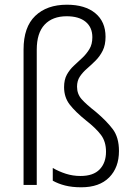

<svg xmlns="http://www.w3.org/2000/svg" viewBox="-20 -851 568 815"><path d="M428 -695Q428 -660 416 -636Q404 -612 386 -594Q368 -576 349.5 -560Q331 -544 319 -526Q307 -508 307 -483Q307 -452 326.5 -430Q346 -408 387 -376Q432 -338 458.5 -303Q485 -268 485 -210Q485 -140 443.5 -98Q402 -56 325 -56Q286 -56 256.5 -63.5Q227 -71 204 -84V-138Q230 -123 259.5 -113.5Q289 -104 322 -104Q376 -104 403 -132Q430 -160 430 -207Q430 -250 408.5 -278.5Q387 -307 346 -339Q300 -376 276 -407Q252 -438 252 -481Q252 -513 264 -534.5Q276 -556 294 -572.5Q312 -589 329.5 -605.5Q347 -622 359.5 -642.5Q372 -663 372 -693Q372 -735 343.5 -758.5Q315 -782 263 -782Q203 -782 169.5 -746.5Q136 -711 136 -640V-66H80V-641Q80 -736 129.5 -783.5Q179 -831 264 -831Q341 -831 384.5 -795Q428 -759 428 -695Z"/></svg>

Font: Noto Sans Malayalam UI SemiCondensed Light
Style: Regular
Weight: 300
Width: 4
Designer: Jelle Bosma - Monotype Design Team
Foundry: Monotype Imaging Inc.
Version: Version 2.104; ttfautohint (v1.8.4.7-5d5b)